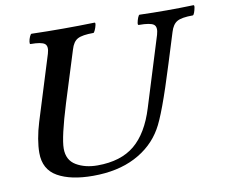

<svg xmlns="http://www.w3.org/2000/svg" viewBox="-76 -761 1019 868"><g transform="rotate(-10 434.0 -327.5)"><path d="M284 13Q182 13 122 -21Q62 -55 62 -131Q62 -160 68 -195.5Q74 -231 86 -270L178 -566Q188 -599 173.5 -611Q159 -623 108 -623Q104 -623 105.5 -634Q107 -645 112 -656.5Q117 -668 121 -668Q157 -667 193.5 -666.5Q230 -666 266 -666Q301 -666 337.5 -666.5Q374 -667 410 -668Q415 -668 412.5 -656.5Q410 -645 405 -634Q400 -623 397 -623Q346 -623 324.5 -611.5Q303 -600 293 -565L220 -332Q174 -183 174 -131Q174 -78 214.5 -54Q255 -30 312 -30Q419 -30 482.5 -82.5Q546 -135 580 -246L679 -565Q689 -599 674 -611Q659 -623 605 -623Q600 -623 602 -634Q604 -645 608.5 -656.5Q613 -668 617 -668Q647 -667 678.5 -666.5Q710 -666 742 -666Q772 -666 802.5 -666.5Q833 -667 864 -668Q869 -668 867 -656.5Q865 -645 861 -634Q857 -623 853 -623Q802 -623 781 -611Q760 -599 750 -565L707 -427Q672 -314 646 -244Q620 -174 602 -144Q559 -70 478 -28.5Q397 13 284 13Z"/></g></svg>

Font: Junicode SmExp
Style: Bold Italic
Weight: 700
Width: 6
Italic angle: -11°
Designer: Peter S. Baker
Version: Version 2.205; ttfautohint (v1.8.4)